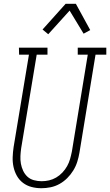

<svg xmlns="http://www.w3.org/2000/svg" viewBox="-20 -987 582 1015"><path d="M199 8Q172 8 147 1.5Q122 -5 102 -20Q82 -35 69.5 -57Q57 -79 51.5 -104.5Q46 -130 47 -156.5Q48 -183 52 -210L133 -698H81L80 -735H231V-698H174L92 -204Q89 -183 88 -162Q87 -141 90.5 -121.5Q94 -102 102.5 -84Q111 -66 125 -53Q139 -40 159 -34.5Q179 -29 200 -29Q220 -29 239.5 -33.5Q259 -38 277 -48.5Q295 -59 310 -75Q325 -91 335 -109Q345 -127 350.5 -146.5Q356 -166 360 -186L444 -698H391V-735H542V-698H485L400 -180Q396 -156 388.5 -132Q381 -108 367.5 -86Q354 -64 335.5 -45.5Q317 -27 294.5 -14.5Q272 -2 247.5 3Q223 8 199 8ZM235 -806 205 -831 327 -967H381L457 -828L422 -809L348 -931Z"/></svg>

Font: Iosevka Curly Slab Extralight
Style: Italic
Weight: 200
Italic angle: -9°
Monospace: yes
Designer: Belleve Invis
Foundry: Belleve Invis
Version: Version 22.1.2; ttfautohint (v1.8.4)